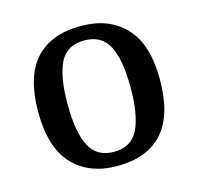

<svg xmlns="http://www.w3.org/2000/svg" viewBox="-87 -638 762 739"><g transform="rotate(-15 294.5 -268.5)"><path d="M293 10Q181 10 116.5 -59Q52 -128 52 -269Q52 -410 114 -478.5Q176 -547 296 -547Q408 -547 472.5 -478.5Q537 -410 537 -269Q537 -128 475 -59Q413 10 293 10ZM295 -46Q364 -46 392 -102.5Q420 -159 420 -269Q420 -380 391.5 -435Q363 -490 294 -490Q225 -490 197 -435Q169 -380 169 -269Q169 -159 197.5 -102.5Q226 -46 295 -46Z"/></g></svg>

Font: Noto Nastaliq Urdu Medium
Style: Regular
Weight: 500
Designer: Monotype Design Team (Patrick Giasson: type design, Kamal Mansour: OpenType code, Glenda Bellarosa). Updated by Simon Co
Foundry: Monotype Imaging Inc., Simon Cozens
Version: Version 3.007